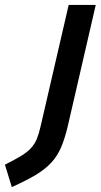

<svg xmlns="http://www.w3.org/2000/svg" viewBox="-85 -519 409 780"><path d="M194 -499H304L190 -5Q178 45 163 80Q148 115 123 142Q98 169 59.5 192Q21 215 -37 241L-65 150Q-25 130 0.5 114.5Q26 99 41 82.5Q56 66 64.5 45.5Q73 25 80 -6Z"/></svg>

Font: Panefresco 750wt
Style: Italic
Weight: 750
Foundry: Campivisivi & Chank Co
Version: Version 1.000